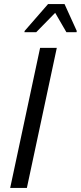

<svg xmlns="http://www.w3.org/2000/svg" viewBox="-20 -923 397 943"><path d="M30 0 177 -688H259L112 0ZM100 -765 101 -771 216 -903H297L357 -771L356 -765H306L251 -860L158 -765Z"/></svg>

Font: Saira SemiCondensed
Style: Italic
Weight: 400
Width: 4
Italic angle: -12°
Designer: Hector Gatti with collaboration of the Omnibus-Type team
Foundry: Omnibus-Type
Version: Version 1.101